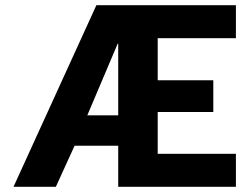

<svg xmlns="http://www.w3.org/2000/svg" viewBox="-20 -719 955 739"><path d="M351 -699H888V-572H587V-410H801V-288H587V-127H888V0H435V-158H267L195 0H32ZM435 -275V-551H433L316 -275Z"/></svg>

Font: Prompt SemiBold
Style: Regular
Weight: 600
Designer: Katatrad Team
Foundry: CadsonDemak
Version: Version 1.000